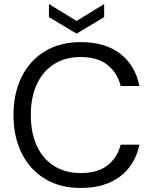

<svg xmlns="http://www.w3.org/2000/svg" viewBox="-20 -921 759 953"><path d="M380 12Q278 12 203 -33.5Q128 -79 87.5 -160.5Q47 -242 47 -350Q47 -458 87.5 -539.5Q128 -621 203 -666.5Q278 -712 380 -712Q501 -712 576 -655Q651 -598 672 -494H579Q563 -559 514 -598.5Q465 -638 380 -638Q305 -638 249.5 -603.5Q194 -569 163.5 -504.5Q133 -440 133 -350Q133 -260 163.5 -195.5Q194 -131 249.5 -96.5Q305 -62 380 -62Q465 -62 514 -100.5Q563 -139 579 -203H672Q651 -102 576 -45Q501 12 380 12ZM360 -754 223 -836V-901L360 -817L497 -901V-836Z"/></svg>

Font: DM Sans 20pt
Style: Regular
Weight: 400
Version: Version 4.004;gftools[0.9.30]